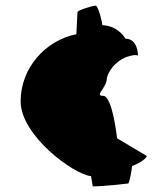

<svg xmlns="http://www.w3.org/2000/svg" viewBox="-20 -633 588 679"><path d="M53 -275C53 -153 241 -16 302 -10L308 26C352 26 433 16 433 16C438 16 447 -38 447 -46C487 -60 504 -82 498 -82L394 -144C394 -144 378 -294 345 -294C312 -294 358 -322 358 -357C366 -392 402 -426 436 -434C462 -442 468 -436 468 -436C468 -436 469 -496 424 -496C424 -496 399 -542 342 -544C342 -552 328 -613 318 -613C308 -613 254 -597 254 -590L250 -512C140 -490 53 -392 53 -275Z"/></svg>

Font: Ampere
Style: SCSuExt
Weight: 400
Version: Version 1